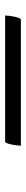

<svg xmlns="http://www.w3.org/2000/svg" viewBox="296 -218 100 731"><g transform="rotate(90 345.5 148.0)"><path d="M38.6 178Q38.6 166 42.5 145.5Q46.3 125 52.6 118H534.2Q534.2 130 530.4 150Q526.5 170 520.9 178Z"/></g></svg>

Font: Petrona SemiBold
Style: Italic
Weight: 600
Italic angle: -9°
Designer: Ringo R. Seeber
Foundry: Ringo R. Seeber
Version: Version 2.001; ttfautohint (v1.8.3)